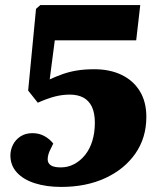

<svg xmlns="http://www.w3.org/2000/svg" viewBox="-20 -723 637 757"><path d="M354 -239Q354 -277 342.5 -301.5Q331 -326 309 -338Q287 -350 255 -350Q226 -350 196.5 -342.5Q167 -335 129 -318L91 -366L122 -688L139 -703H533L517 -564H196L176 -410Q202 -422 227.5 -431Q253 -440 283 -445Q313 -450 352 -450Q413 -450 459 -428Q505 -406 531 -364Q557 -322 557 -262Q557 -180 514 -118Q471 -56 395.5 -21Q320 14 221 14Q163 14 117.5 -0.5Q72 -15 46.5 -43Q21 -71 21 -110Q21 -132 31 -152Q41 -172 60.5 -185Q80 -198 108 -198Q134 -198 155 -186.5Q176 -175 190 -157L175 -126Q168 -109 168 -94.5Q168 -80 180 -71.5Q192 -63 220 -63Q248 -63 272.5 -76Q297 -89 315.5 -112Q334 -135 344 -167.5Q354 -200 354 -239Z"/></svg>

Font: Literata 18pt ExtraBold
Style: Italic
Weight: 800
Italic angle: -2°
Designer: Latin by Veronika Burian and Jose Scaglione. Greek by Irene Vlachou. Cyrillic by Vera Evstafieva
Foundry: TypeTogether
Version: Version 3.103;gftools[0.9.29]